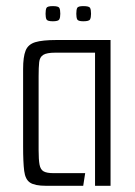

<svg xmlns="http://www.w3.org/2000/svg" viewBox="-20 -599 436 619"><path d="M128.4 0Q92.5 0 77 -10.2Q61.5 -20.3 58 -47.9Q54.5 -75.5 54.5 -126.8V-376.8Q54.5 -415.8 62.6 -435.9Q70.6 -455.9 93.7 -463Q116.7 -470 161.7 -470H336.4V0H286.4V-429.2H158.5Q130.5 -429.2 119.3 -422Q108 -414.8 106.3 -398.4Q104.5 -382 104.5 -352.8V-115Q104.5 -84.2 107.5 -68.2Q110.5 -52.2 120.7 -46.5Q130.8 -40.8 152.1 -40.8H254.6L248.3 0ZM248.6 -530.4Q231.8 -530.4 228.9 -536.5Q226 -542.6 226 -554.5Q226 -567.8 228.9 -573.5Q231.8 -579.3 248.6 -579.3Q267.4 -579.3 270.4 -573.5Q273.5 -567.8 273.5 -554.5Q273.5 -542.6 270.3 -536.5Q267.2 -530.4 248.6 -530.4ZM150.3 -530.4Q132.8 -530.4 129.8 -536.5Q126.9 -542.6 126.9 -554.5Q126.9 -567.8 129.8 -573.5Q132.8 -579.3 150.3 -579.3Q168.3 -579.3 171.3 -573.5Q174.4 -567.8 174.4 -554.5Q174.4 -542.6 171.2 -536.5Q168.1 -530.4 150.3 -530.4Z"/></svg>

Font: Smooch Sans Thin
Style: Regular
Weight: 100
Designer: Robert E. Leuschke
Foundry: Robert E. Leuschke
Version: Version 1.010